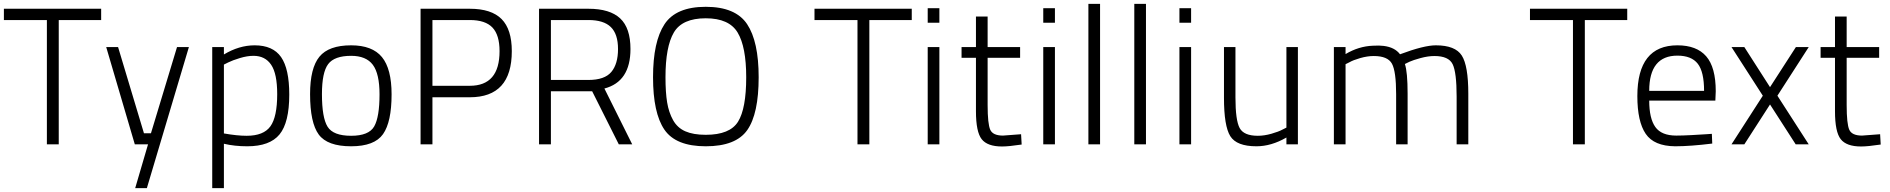

<svg xmlns="http://www.w3.org/2000/svg" viewBox="-23 -742 9715 987"><path d="M-3 -639V-697H497V-639H279V0H218V-639Z M523 -500H584L717 -57H753L887 -500H948L732 225H672L738 0H670Z M1068 225V-500H1128V-462Q1206 -509 1286 -509Q1380 -509 1422 -448.5Q1464 -388 1464 -256Q1464 -112 1414 -51Q1364 10 1248 10Q1183 10 1128 -3V225ZM1280 -455Q1248 -455 1210 -443.5Q1172 -432 1150 -421L1128 -410V-56Q1196 -44 1245 -44Q1332 -44 1367 -92.5Q1402 -141 1402 -258Q1402 -363 1371 -409Q1340 -455 1280 -455Z M1782 -509Q1891 -509 1940.5 -448.5Q1990 -388 1990 -257Q1990 -115 1946 -52.5Q1902 10 1782 10Q1660 10 1615.5 -50.5Q1571 -111 1571 -258Q1571 -392 1619 -450.5Q1667 -509 1782 -509ZM1782 -44Q1873 -44 1900.5 -92Q1928 -140 1928 -257Q1928 -363 1893.5 -409Q1859 -455 1782 -455Q1696 -455 1664 -412.5Q1632 -370 1632 -258Q1632 -137 1661 -90.5Q1690 -44 1782 -44Z M2392 -242H2200V0H2139V-697H2392Q2503 -697 2555.5 -644Q2608 -591 2608 -479Q2608 -242 2392 -242ZM2200 -301H2392Q2545 -301 2545 -479Q2545 -562 2508.5 -600.5Q2472 -639 2392 -639H2200Z M3158 0 3021 -273H2809V0H2748V-697H3002Q3112 -697 3165 -647.5Q3218 -598 3218 -490Q3218 -322 3084 -287L3227 0ZM3002 -639H2809V-331H3002Q3085 -331 3119.5 -372Q3154 -413 3154 -490Q3154 -567 3117 -603Q3080 -639 3002 -639Z M3605 -49Q3729 -49 3771 -116.5Q3813 -184 3813 -345Q3813 -501 3769 -574.5Q3725 -648 3605 -648Q3484 -648 3441 -575Q3398 -502 3398 -345Q3398 -267 3406.5 -215.5Q3415 -164 3437 -124.5Q3459 -85 3500 -67Q3541 -49 3605 -49ZM3605 10Q3451 10 3392.5 -75.5Q3334 -161 3334 -345Q3334 -528 3393 -617.5Q3452 -707 3605 -707Q3758 -707 3817.5 -618Q3877 -529 3877 -345Q3877 -157 3818.5 -73.5Q3760 10 3605 10Z M4164 -639V-697H4664V-639H4446V0H4385V-639Z M4746 0V-500H4806V0ZM4746 -625V-700H4806V-625Z M5221 -445H5054V-202Q5054 -105 5067.5 -75Q5081 -45 5133 -45L5226 -52L5229 1Q5163 11 5128 11Q5053 11 5023.5 -26.5Q4994 -64 4994 -170V-445H4920V-500H4994V-657H5054V-500H5221Z M5340 0V-500H5400V0ZM5340 -625V-700H5400V-625Z M5572 0V-722H5632V0Z M5808 0V-722H5868V0Z M6040 0V-500H6100V0ZM6040 -625V-700H6100V-625Z M6590 -500H6649V0H6590V-35Q6512 10 6436 10Q6334 10 6301.5 -42Q6269 -94 6269 -239V-500H6328V-241Q6328 -124 6349.5 -84Q6371 -44 6443 -44Q6476 -44 6513 -54.5Q6550 -65 6570 -76L6590 -86Z M6894 0H6834V-500H6894V-464Q6961 -504 7034 -507Q7069 -509 7090 -506Q7147 -499 7174 -463Q7297 -509 7358 -509Q7458 -509 7491.5 -456.5Q7525 -404 7525 -260V0H7465V-245Q7465 -370 7444.5 -412Q7424 -454 7351 -454Q7318 -454 7279.5 -443.5Q7241 -433 7222.5 -424.5Q7204 -416 7199 -413Q7213 -372 7213 -260V0H7154V-258Q7154 -375 7132.5 -414.5Q7111 -454 7039 -454Q7006 -454 6969.5 -443.5Q6933 -433 6914 -422L6894 -412Z M7842 -639V-697H8342V-639H8124V0H8063V-639Z M8594 -45Q8626 -45 8672 -47.5Q8718 -50 8748 -52L8777 -54L8779 -4Q8666 10 8588 10Q8480 9 8437 -54Q8394 -117 8394 -248Q8394 -509 8600 -509Q8699 -509 8748 -452.5Q8797 -396 8797 -273L8795 -225H8455Q8455 -133 8486.5 -89Q8518 -45 8594 -45ZM8455 -275H8737Q8737 -373 8704.5 -414.5Q8672 -456 8600 -456Q8455 -456 8455 -275Z M8878 -500H8944L9076 -294L9209 -500H9275L9114 -250L9275 0H9208L9076 -205L8944 0H8878L9039 -250Z M9637 -445H9470V-202Q9470 -105 9483.5 -75Q9497 -45 9549 -45L9642 -52L9645 1Q9579 11 9544 11Q9469 11 9439.5 -26.5Q9410 -64 9410 -170V-445H9336V-500H9410V-657H9470V-500H9637Z"/></svg>

Font: TypoPRO Titillium Text
Style: 250 wt
Weight: 300
Designer: Accademia di Belle Arti di Urbino and others
Foundry: Accademia di Belle Arti di Urbino and others.
Version: Version 25.000